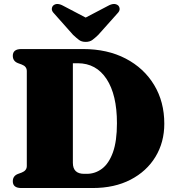

<svg xmlns="http://www.w3.org/2000/svg" viewBox="-20 -947 876 967"><path d="M44.5 -34Q44.5 -61 70.5 -71L89.5 -78Q115 -88 115 -111V-589Q115 -612.5 89.5 -622L70.5 -629Q44.5 -639 44.5 -666Q44.5 -700 87.5 -700H398Q521 -700 613 -652Q705 -604 756.2 -519.2Q807.5 -434.5 807.5 -324Q807.5 -230.5 763 -157.2Q718.5 -84 637.5 -42Q556.5 0 446.5 0H87.5Q44.5 0 44.5 -34ZM417 -71.5Q459.5 -71.5 494 -97.5Q528.5 -123.5 548.8 -179.8Q569 -236 569 -326.5Q569 -469.5 516.8 -549Q464.5 -628.5 371.5 -628.5H347V-127Q347 -71.5 404 -71.5ZM475 -771.5Q459 -756 445.5 -746Q432 -736 411.5 -736Q391 -736 377.8 -746Q364.5 -756 348 -771.5L252.5 -879Q240 -891.5 241 -902.8Q242 -914 249 -920Q267.5 -935 299 -917.5L411.5 -858.5L524 -917.5Q555.5 -935 574.5 -920Q581.5 -914 582.5 -902.8Q583.5 -891.5 571 -879Z"/></svg>

Font: Fraunces 9pt S000 Black
Style: Regular
Weight: 900
Version: Version 1.000; ttfautohint (v1.8.3)